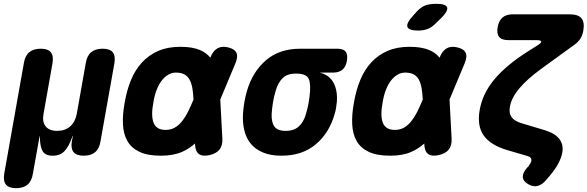

<svg xmlns="http://www.w3.org/2000/svg" viewBox="-55 -805 3075 1005"><path d="M29 180Q-8 180 -23.5 161.5Q-39 143 -33 105L70 -475Q76 -513 98 -531.5Q120 -550 158 -550Q196 -550 211 -531.5Q226 -513 220 -475L173 -210Q165 -167 184 -143.5Q203 -120 244 -120Q286 -120 312.5 -143.5Q339 -167 347 -210L394 -475Q400 -513 422 -531.5Q444 -550 482 -550Q520 -550 535 -531.5Q550 -513 544 -475L471 -65Q465 -27 443 -8.5Q421 10 383 10Q346 10 330.5 -8.5Q315 -27 321 -65L325 -85Q327 -95 326 -95Q326 -95 326 -95Q325 -95 322 -85Q306 -40 283.5 -15Q261 10 221 10Q181 10 167.5 -15Q154 -40 154 -85Q154 -95 153.5 -95Q153 -95 151 -85L117 105Q111 143 89 161.5Q67 180 29 180Z M1109 -77Q1110 -42 1093.5 -21.5Q1077 -1 1041 7Q1005 15 986.5 1.5Q968 -12 966 -47V-54Q936 -27 898 -10Q852 10 788 10Q718 10 675.5 -10Q633 -30 612 -66.5Q591 -103 588.5 -154.5Q586 -206 598 -270Q609 -334 631 -387Q653 -440 688.5 -478.5Q724 -517 773.5 -538.5Q823 -560 889 -560Q952 -560 992 -543Q1025 -529 1046 -503Q1059 -538 1083 -552Q1106 -565 1139 -557Q1173 -549 1182.5 -528.5Q1192 -508 1177 -473L1098 -284ZM958 -284Q956 -318 952 -343Q947 -371 936.5 -389.5Q926 -408 908.5 -416.5Q891 -425 865 -425Q845 -425 826.5 -414.5Q808 -404 792.5 -384.5Q777 -365 765.5 -336Q754 -307 748 -270Q741 -234 741.5 -206.5Q742 -179 749.5 -161Q757 -143 772.5 -134Q788 -125 812 -125Q838 -125 859 -136.5Q880 -148 897.5 -170Q915 -192 931 -224Q944 -251 958 -284Z M1618 -425Q1669 -413 1691 -371.5Q1713 -330 1708 -270L1704 -240Q1702 -225 1697 -210Q1670 -111 1599 -50.5Q1528 10 1418 10Q1363 10 1323.5 -6Q1284 -22 1259.5 -50.5Q1235 -79 1224.5 -120Q1214 -161 1217 -210Q1219 -240 1224 -270Q1229 -300 1238 -330Q1267 -429 1337 -489.5Q1407 -550 1517 -550H1710Q1742 -550 1754 -535Q1766 -520 1761 -488Q1756 -456 1738 -440.5Q1720 -425 1688 -425ZM1441 -120Q1463 -120 1480 -126Q1497 -132 1509.5 -143.5Q1522 -155 1531.5 -171.5Q1541 -188 1547 -210Q1556 -240 1561 -270Q1566 -300 1568 -330Q1571 -384 1554.5 -402Q1538 -420 1494 -420Q1450 -420 1425.5 -397Q1401 -374 1388 -330Q1379 -300 1374 -270Q1369 -240 1367 -210Q1365 -166 1381 -143Q1397 -120 1441 -120Z M2226 -683Q2206 -662 2183.5 -653.5Q2161 -645 2135 -645Q2084 -645 2077.5 -664.5Q2071 -684 2109 -725L2127 -745Q2152 -771 2175 -778Q2198 -785 2229 -785Q2280 -785 2285.5 -765.5Q2291 -746 2252 -708ZM2309 -77Q2310 -42 2293.5 -21.5Q2277 -1 2241 7Q2205 15 2186.5 1.5Q2168 -12 2166 -47V-54Q2136 -27 2098 -10Q2052 10 1988 10Q1918 10 1875.5 -10Q1833 -30 1812 -66.5Q1791 -103 1788.5 -154.5Q1786 -206 1798 -270Q1809 -334 1831 -387Q1853 -440 1888.5 -478.5Q1924 -517 1973.5 -538.5Q2023 -560 2089 -560Q2152 -560 2192 -543Q2225 -529 2246 -503Q2259 -538 2283 -552Q2306 -565 2339 -557Q2373 -549 2382.5 -528.5Q2392 -508 2377 -473L2298 -284ZM2158 -284Q2156 -318 2152 -343Q2147 -371 2136.5 -389.5Q2126 -408 2108.5 -416.5Q2091 -425 2065 -425Q2045 -425 2026.5 -414.5Q2008 -404 1992.5 -384.5Q1977 -365 1965.5 -336Q1954 -307 1948 -270Q1941 -234 1941.5 -206.5Q1942 -179 1949.5 -161Q1957 -143 1972.5 -134Q1988 -125 2012 -125Q2038 -125 2059 -136.5Q2080 -148 2097.5 -170Q2115 -192 2131 -224Q2144 -251 2158 -284Z M2781 -447Q2705 -392 2663.5 -342.5Q2622 -293 2614 -246Q2608 -212 2623 -191.5Q2638 -171 2675 -160L2795 -124Q2849 -108 2872.5 -78Q2896 -48 2888 -5Q2883 22 2866.5 52.5Q2850 83 2821 117L2805 136Q2782 163 2758 168.5Q2734 174 2708 158Q2682 142 2681.5 120.5Q2681 99 2704 73L2712 64Q2718 56 2721.5 49.5Q2725 43 2726 38Q2728 28 2723 21.5Q2718 15 2707 12L2601 -19Q2513 -45 2477 -95.5Q2441 -146 2456 -230Q2471 -316 2533.5 -390.5Q2596 -465 2710 -537L2756 -566Q2779 -580 2778 -587.5Q2777 -595 2752 -595H2605Q2571 -595 2557.5 -612Q2544 -629 2550 -663Q2556 -697 2575.5 -713.5Q2595 -730 2629 -730H2927Q2972 -730 2989 -709Q3006 -688 2998 -643Q2994 -621 2983 -603Q2972 -585 2952 -571Z"/></svg>

Font: Maple Mono ExtraBold
Style: Italic
Weight: 800
Italic angle: -10°
Monospace: yes
Designer: subframe7536
Version: Version 7.200